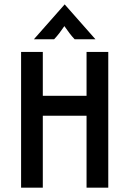

<svg xmlns="http://www.w3.org/2000/svg" viewBox="-20 -864 596 884"><path d="M136.1 -683.3H229.2C246.5 -701.4 259.7 -719.4 276.4 -743.8C293.8 -719.4 306.2 -701.4 323.6 -683.3H419.4L277.8 -843.8ZM77.1 0H177.1V-331.2H378.5V0H478.5V-625H378.5V-422.9H177.1V-625H77.1Z"/></svg>

Font: Afacad Medium
Style: Regular
Weight: 500
Designer: Kristian Moeller
Foundry: Dicotype
Version: Version 1.000